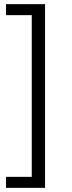

<svg xmlns="http://www.w3.org/2000/svg" viewBox="-20 -725 347 925"><path d="M9 180V127H133V-652H9V-705H197V180Z"/></svg>

Font: Nunito Sans 10pt Light
Style: Regular
Weight: 300
Designer: Vernon Adams
Foundry: Vernon Adams
Version: Version 3.101;gftools[0.9.27]